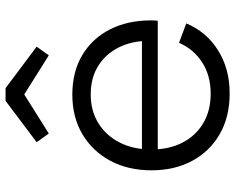

<svg xmlns="http://www.w3.org/2000/svg" viewBox="-96 -720 826 673"><g transform="rotate(-90 316.5 -383.0)"><path d="M326 9.5Q243.5 9.5 183 -25.5Q122.5 -60.5 89.5 -122.2Q56.5 -184 56.5 -264.5Q56.5 -346 89.8 -408.5Q123 -471 182.8 -506.5Q242.5 -542 322 -542Q402 -542 460.5 -507Q519 -472 550.5 -410Q582 -348 582 -267Q582 -257.5 581.8 -252Q581.5 -246.5 580.5 -242.5H509.5Q510 -248.5 510.2 -255.8Q510.5 -263 510.5 -272.5Q510.5 -332 487.8 -378.2Q465 -424.5 423 -451Q381 -477.5 322 -477.5Q264.5 -477.5 221 -450.2Q177.5 -423 153.5 -375.2Q129.5 -327.5 129.5 -264.5Q129.5 -203.5 153.2 -156.8Q177 -110 221 -83.5Q265 -57 325.5 -57Q388.5 -57 434.8 -86.8Q481 -116.5 503.5 -168L571.5 -142.5Q542 -72 477.2 -31.2Q412.5 9.5 326 9.5ZM102 -242.5V-298H559L580 -242.5ZM344.5 -776 490 -667 459.5 -624.5 322.5 -710.5 185.5 -624.5 155 -667 300 -776Z"/></g></svg>

Font: Hepta Slab ExtraLight
Style: Regular
Weight: 400
Version: Version 1.102